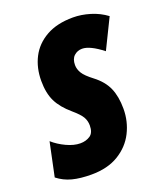

<svg xmlns="http://www.w3.org/2000/svg" viewBox="-154 -815 781 915"><g transform="rotate(-20 236.5 -357.0)"><path d="M-18 -37 18 -208Q46 -183 83.5 -165.5Q121 -148 153 -148Q182 -148 203 -162Q224 -176 224 -213Q224 -237 212.5 -256.5Q201 -276 167 -305Q120 -345 99.5 -387Q79 -429 79 -491Q79 -557 106 -609.5Q133 -662 188 -693Q243 -724 324 -724Q366 -724 410.5 -710.5Q455 -697 491 -670L417 -519Q353 -569 314 -569Q290 -569 273 -553.5Q256 -538 256 -507Q256 -486 268.5 -465.5Q281 -445 318 -417Q364 -382 383 -338.5Q402 -295 402 -233Q402 -169 374 -113.5Q346 -58 290 -24Q234 10 152 10Q96 10 55.5 -0.5Q15 -11 -18 -37Z"/></g></svg>

Font: Noto Sans UI CondBlack
Style: Italic
Weight: 900
Width: 3
Italic angle: -12°
Designer: Monotype Design Team
Foundry: Monotype Imaging Inc.
Version: Version 1.001